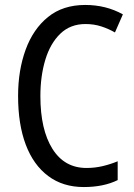

<svg xmlns="http://www.w3.org/2000/svg" viewBox="-20 -745 542 775"><path d="M325 -648Q264 -648 223.5 -609Q183 -570 163 -504Q143 -438 143 -357Q143 -222 191.5 -144.5Q240 -67 329 -67Q363 -67 394.5 -74.5Q426 -82 455 -94V-18Q398 10 318 10Q234 10 174.5 -34.5Q115 -79 84 -161Q53 -243 53 -358Q53 -461 83.5 -544.5Q114 -628 174 -676.5Q234 -725 324 -725Q408 -725 476 -687L444 -614Q418 -629 388.5 -638.5Q359 -648 325 -648Z"/></svg>

Font: Noto Sans Malayalam Condensed
Style: Regular
Weight: 400
Width: 3
Designer: Jelle Bosma - Monotype Design Team
Foundry: Monotype Imaging Inc.
Version: Version 2.104; ttfautohint (v1.8.4.7-5d5b)